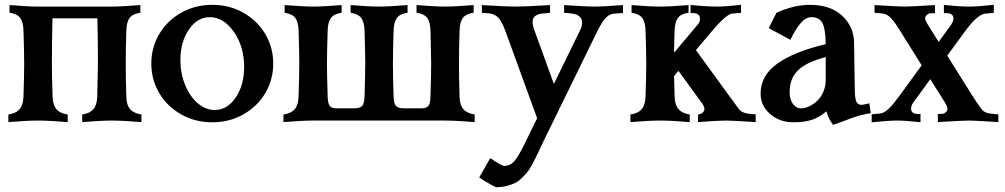

<svg xmlns="http://www.w3.org/2000/svg" viewBox="-20 -511 4217 806"><path d="M139.6 -483.4H449.2Q489.7 -483.4 569.3 -489.7V-457.5Q537.1 -453.1 524.2 -435.8Q511.2 -418.5 510.3 -382.3Q507.8 -306.6 507.8 -244.1Q507.8 -181.6 510.3 -106Q510.7 -70.8 526.1 -53Q541.5 -35.2 573.7 -30.3V1.5Q494.6 -4.9 449.2 -4.9Q404.3 -4.9 325.2 1.5V-30.3Q357.4 -35.2 372.3 -53Q387.2 -70.8 388.2 -106Q388.2 -115.7 389.6 -172.9Q391.1 -230 391.1 -244.1Q391.1 -359.4 388.7 -434.1H200.2Q197.8 -324.2 197.8 -244.1Q197.8 -196.8 200.7 -106Q201.7 -70.8 216.6 -53Q231.4 -35.2 264.2 -30.3V1.5Q184.6 -4.9 139.6 -4.9Q94.7 -4.9 15.1 1.5V-30.3Q47.9 -35.2 62.7 -53Q77.6 -70.8 78.6 -106Q81.5 -196.8 81.5 -244.1Q81.5 -291.5 78.6 -382.3Q77.6 -418.5 64.7 -435.8Q51.8 -453.1 20 -457.5V-489.7Q99.1 -483.4 139.6 -483.4Z M648.4 -120.4Q615.2 -176.8 615.2 -244.1Q615.2 -311.5 648.4 -367.9Q681.6 -424.3 740.5 -457.5Q799.3 -490.7 871.1 -490.7Q942.9 -490.7 1001.7 -457.5Q1060.5 -424.3 1093.8 -367.9Q1127 -311.5 1127 -244.1Q1127 -176.8 1093.8 -120.4Q1060.5 -64 1001.7 -30.8Q942.9 2.4 871.1 2.4Q799.3 2.4 740.5 -30.8Q681.6 -64 648.4 -120.4ZM860.4 -439Q808.6 -439 772.9 -387Q737.3 -335 737.3 -259.3Q737.3 -203.1 757.1 -154.5Q776.9 -106 810.1 -77.6Q843.3 -49.3 881.3 -49.3Q934.1 -49.3 969.5 -101.6Q1004.9 -153.8 1004.9 -230Q1004.9 -315.4 961.7 -377.2Q918.5 -439 860.4 -439Z M1294.4 -4.9Q1249.5 -4.9 1169.9 1.5V-30.3Q1202.6 -35.2 1217.5 -53Q1232.4 -70.8 1233.4 -106Q1236.3 -196.8 1236.3 -244.1Q1236.3 -291.5 1233.4 -382.3Q1232.4 -418.5 1219.5 -435.8Q1206.5 -453.1 1174.8 -457.5V-489.7Q1253.9 -483.4 1294.4 -483.4Q1335 -483.4 1414.1 -489.7V-457.5Q1382.3 -453.1 1369.4 -435.8Q1356.4 -418.5 1355.5 -382.3Q1352.5 -291.5 1352.5 -244.1Q1352.5 -196.8 1355.5 -106Q1356.4 -75.7 1364.7 -65.9Q1373 -56.2 1393.6 -56.2H1465.8Q1489.7 -56.2 1499.5 -65.4Q1509.3 -74.7 1510.3 -106Q1513.2 -196.8 1513.2 -244.1Q1513.2 -291.5 1510.3 -382.3Q1509.3 -418.5 1496.3 -435.8Q1483.4 -453.1 1451.7 -457.5V-489.7Q1530.8 -483.4 1571.3 -483.4Q1611.8 -483.4 1690.9 -489.7V-457.5Q1659.2 -453.1 1646.2 -435.8Q1633.3 -418.5 1632.3 -382.3Q1629.4 -291.5 1629.4 -244.1Q1629.4 -196.8 1632.3 -106Q1633.3 -74.7 1643.1 -65.4Q1652.8 -56.2 1677.2 -56.2H1749.5Q1769.5 -56.2 1778.1 -65.9Q1786.6 -75.7 1787.1 -106Q1790 -196.8 1790 -244.1Q1790 -258.3 1788.6 -315.4Q1787.1 -372.6 1787.1 -382.3Q1786.1 -418.9 1773.2 -436Q1760.3 -453.1 1728.5 -457.5V-489.7Q1808.1 -483.4 1848.1 -483.4Q1888.7 -483.4 1968.3 -489.7V-457.5Q1936 -453.1 1923.1 -435.8Q1910.2 -418.5 1909.2 -382.3Q1906.7 -306.6 1906.7 -244.1Q1906.7 -181.6 1909.2 -106Q1909.7 -70.8 1925 -53Q1940.4 -35.2 1972.7 -30.3V1.5Q1893.6 -4.9 1848.1 -4.9Z M1991.7 233.9 2038.1 152.8Q2086.4 185.5 2095.7 185.5Q2123 185.5 2140.9 163.6Q2158.7 141.6 2186.5 84.5Q2212.4 29.8 2234.9 -14.6L2102.1 -379.4Q2092.3 -406.2 2083 -421.9Q2073.7 -437.5 2062.3 -444.6Q2050.8 -451.7 2040.8 -453.6Q2030.8 -455.6 2012.7 -456.5Q2006.3 -457 2002.9 -457V-489.7Q2105.5 -483.4 2142.6 -483.4Q2186.5 -483.4 2289.1 -489.7V-457L2251.5 -453.6H2252Q2237.3 -451.7 2226.6 -443.6Q2215.8 -435.5 2215.8 -419.4Q2215.8 -402.8 2222.7 -385.7L2305.2 -158.7Q2348.1 -246.1 2416.5 -386.7Q2423.3 -400.4 2423.3 -414.6Q2423.3 -423.3 2421.1 -429.9Q2418.9 -436.5 2413.3 -440.9Q2407.7 -445.3 2403.8 -448Q2399.9 -450.7 2390.1 -452.4Q2380.4 -454.1 2377 -454.8Q2373.5 -455.6 2361.6 -456.3Q2349.6 -457 2348.1 -457V-489.7Q2443.4 -483.4 2468.8 -483.4Q2514.6 -483.4 2595.2 -489.7V-456.5L2556.6 -453.6H2557.1Q2539.1 -452.6 2523.2 -436.3Q2507.3 -419.9 2486.8 -378.4L2256.3 92.8Q2252.9 100.1 2246.1 114.7Q2234.9 138.7 2229 150.6Q2223.1 162.6 2211.9 183.1Q2200.7 203.6 2191.9 213.9Q2183.1 224.1 2168.7 238Q2154.3 252 2139.6 258.5Q2125 265.1 2105 270Q2085 274.9 2062 274.9Q2024.9 256.8 1991.7 233.9Z M2870.6 -489.7V-457.5Q2838.9 -453.1 2825.9 -435.8Q2813 -418.5 2812 -382.3Q2810.5 -351.6 2809.6 -289.6L2911.1 -410.2Q2918.5 -418.9 2918.5 -432.6Q2918.5 -438.5 2916.5 -442.9Q2914.6 -447.3 2911.4 -449.7Q2908.2 -452.1 2904.5 -453.6Q2900.9 -455.1 2896.5 -455.6Q2892.1 -456.1 2889.2 -456.1Q2886.2 -456.1 2882.3 -456.1L2878.9 -455.6V-490.2Q2943.4 -483.4 2999 -483.4Q3022.9 -483.4 3090.8 -490.7V-457L3053.7 -454.1Q3029.3 -452.1 2965.8 -377Q2959.5 -369.1 2937 -342.8Q2914.6 -316.4 2901.4 -300.8L3039.1 -111.3Q3059.1 -84 3081.5 -53.7Q3085 -49.3 3088.9 -45.9Q3092.8 -42.5 3098.4 -40.3Q3104 -38.1 3107.7 -36.6Q3111.3 -35.2 3118.7 -34.2Q3126 -33.2 3128.9 -33Q3131.8 -32.7 3140.9 -32Q3149.9 -31.2 3152.3 -31.2V1.5Q3050.8 -4.9 3029.3 -4.9Q2994.6 -4.9 2910.2 1.5V-30.3Q2920.9 -31.2 2929 -37.8Q2937 -44.4 2937 -53.7Q2937 -64.5 2926.3 -78.6Q2913.1 -96.7 2879.6 -142.8Q2846.2 -189 2828.1 -213.4Q2824.7 -210 2818.6 -202.6Q2812.5 -195.3 2809.6 -191.4Q2810.1 -168.9 2812 -106Q2813 -70.8 2828.1 -53Q2843.3 -35.2 2875.5 -30.3V1.5Q2795.9 -4.9 2751 -4.9Q2706.1 -4.9 2626.5 1.5V-30.3Q2659.2 -35.2 2674.1 -53Q2689 -70.8 2689.9 -106Q2692.9 -196.8 2692.9 -244.1Q2692.9 -291.5 2689.9 -382.3Q2689 -418.5 2676 -435.8Q2663.1 -453.1 2631.3 -457.5V-489.7Q2710.4 -483.4 2751 -483.4Q2791.5 -483.4 2870.6 -489.7Z M3446.3 -174.3V-271.5Q3400.9 -259.3 3370.4 -243.9Q3339.8 -228.5 3323.7 -209.2Q3307.6 -189.9 3301.3 -169.7Q3294.9 -149.4 3294.9 -123Q3294.9 -94.7 3308.3 -75.4Q3321.8 -56.2 3343.8 -56.2Q3359.4 -56.2 3377 -64.5Q3394.5 -72.8 3410.2 -87.4Q3425.8 -102.1 3436 -125Q3446.3 -147.9 3446.3 -174.3ZM3379.9 -490.7Q3465.3 -490.7 3514.9 -445.3Q3564.5 -399.9 3565.4 -330.1L3568.4 -128.9Q3569.3 -93.8 3575.9 -82.3Q3582.5 -70.8 3597.2 -70.8Q3600.6 -70.8 3629.4 -77.1L3635.3 -36.1Q3623.5 -34.2 3611.1 -31.5Q3598.6 -28.8 3589.8 -26.4Q3581.1 -23.9 3569.3 -20Q3557.6 -16.1 3552 -14.2Q3546.4 -12.2 3534.7 -7.6Q3522.9 -2.9 3520 -2Q3514.6 0 3477.5 13.2Q3459.5 -8.8 3449.2 -43.5Q3416.5 -16.1 3384.5 -6.8Q3352.5 2.4 3310.5 2.4Q3253.4 2.4 3213.1 -32.2Q3172.9 -66.9 3172.9 -117.7Q3172.9 -194.3 3243.7 -244.4Q3314.5 -294.4 3446.3 -325.7Q3445.3 -391.1 3432.1 -415Q3418.9 -439 3386.2 -439Q3362.8 -439 3341.6 -414.6Q3320.3 -390.1 3297.9 -343.8L3207 -393.1L3239.7 -457.5Q3312.5 -490.7 3379.9 -490.7Z M3757.8 -111.3 3849.1 -236.8 3761.2 -377.4Q3738.3 -415 3723.6 -431.2Q3709 -447.3 3697.5 -451.2Q3686 -455.1 3661.6 -456.5Q3655.3 -456.5 3651.4 -457V-489.7Q3753.9 -483.4 3776.9 -483.4Q3803.2 -483.4 3904.8 -489.7V-455.6L3882.8 -455.1Q3872.1 -452.1 3865.7 -441.9V-442.4Q3863.8 -439 3863.8 -434.6Q3863.8 -425.3 3874 -409.2L3920.4 -335L3974.6 -409.7H3974.1Q3982.4 -422.4 3982.4 -433.6Q3982.4 -439 3980.5 -443.4Q3978.5 -447.8 3975.1 -450Q3971.7 -452.1 3968.3 -453.6Q3964.8 -455.1 3960.2 -455.6Q3955.6 -456.1 3952.6 -456.1Q3949.7 -456.1 3946.3 -455.8Q3942.9 -455.6 3942.4 -455.6V-490.2Q4007.3 -483.4 4048.3 -483.4Q4084 -483.4 4151.9 -490.7V-457L4114.3 -453.6Q4081.1 -448.7 4029.3 -377L3956.5 -277.3L4061 -110.8Q4075.7 -86.4 4100.1 -53.2V-53.7Q4103.5 -49.3 4107.2 -45.9Q4110.8 -42.5 4116 -40.3Q4121.1 -38.1 4124.3 -36.9Q4127.4 -35.6 4135 -34.7Q4142.6 -33.7 4145.5 -33.2Q4148.4 -32.7 4158.2 -32Q4168 -31.2 4170.9 -31.2V1.5Q4068.4 -4.9 4049.3 -4.9Q4018.6 -4.9 3917 1.5V-32.7L3939 -33.2Q3945.3 -35.2 3951.4 -40.8Q3957.5 -46.4 3957.5 -53.7Q3957.5 -62.5 3947.8 -79.1L3885.3 -178.7L3812.5 -78.6Q3804.7 -66.4 3804.7 -54.7Q3804.7 -49.3 3806.6 -44.9Q3808.6 -40.5 3811.8 -38.3Q3814.9 -36.1 3818.6 -34.7Q3822.3 -33.2 3826.7 -32.7Q3831.1 -32.2 3834.2 -32.2Q3837.4 -32.2 3840.6 -32.5Q3843.8 -32.7 3844.2 -32.7V2Q3779.8 -4.9 3749 -4.9Q3708 -4.9 3639.2 2.4V-31.2L3676.3 -34.7Q3694.3 -37.6 3713.9 -57.6Q3733.4 -77.6 3757.8 -111.3Z"/></svg>

Font: Flanker
Style: Bold
Weight: 700
Designer: Flanker
Foundry: Flanker
Version: Version 2.021